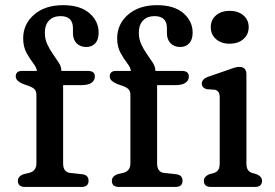

<svg xmlns="http://www.w3.org/2000/svg" viewBox="-20 -742 1092 762"><path d="M230.5 -93.5Q230.5 -58.5 259 -55.5L306 -50.5Q331.5 -47.5 331.5 -24.5Q331.5 0 302.5 0H80Q51 0 51 -24Q51 -44 76.5 -51.5L96 -56Q124.5 -63 124.5 -94V-365Q124.5 -379 118 -386.8Q111.5 -394.5 94 -401L78 -406.5Q42.5 -419.5 42.5 -438Q42.5 -460.5 67 -460.5H126.5Q125 -474.5 111.2 -492Q97.5 -509.5 84.8 -533.2Q72 -557 72 -590Q72 -646 115.2 -683.8Q158.5 -721.5 230.5 -721.5Q298 -721.5 334.8 -689.8Q371.5 -658 371.5 -612.5Q371.5 -584.5 357.8 -570Q344 -555.5 322.5 -555.5Q298.5 -555.5 284 -570.2Q269.5 -585 269.5 -610.5V-630Q269.5 -678 220.5 -678Q191.5 -678 174.8 -660.8Q158 -643.5 158 -612Q158 -587 167.8 -566Q177.5 -545 190.5 -526.8Q203.5 -508.5 213.5 -492.8Q223.5 -477 223.5 -462V-460.5H329Q356.5 -460.5 356.5 -438Q356.5 -423 343.2 -413.5Q330 -404 300.5 -404H230.5ZM603.5 -93.5Q603.5 -58.5 632 -55.5L679 -50.5Q704.5 -47.5 704.5 -24.5Q704.5 0 675.5 0H453Q424 0 424 -24Q424 -44 449.5 -51.5L469 -56Q497.5 -63 497.5 -94V-365Q497.5 -379 491 -386.8Q484.5 -394.5 467 -401L451 -406.5Q415.5 -419.5 415.5 -438Q415.5 -460.5 440 -460.5H499.5Q498 -474.5 484.2 -492Q470.5 -509.5 457.8 -533.2Q445 -557 445 -590Q445 -646 488.2 -683.8Q531.5 -721.5 603.5 -721.5Q671 -721.5 707.8 -689.8Q744.5 -658 744.5 -612.5Q744.5 -584.5 730.8 -570Q717 -555.5 695.5 -555.5Q671.5 -555.5 657 -570.2Q642.5 -585 642.5 -610.5V-630Q642.5 -678 593.5 -678Q564.5 -678 547.8 -660.8Q531 -643.5 531 -612Q531 -587 540.8 -566Q550.5 -545 563.5 -526.8Q576.5 -508.5 586.5 -492.8Q596.5 -477 596.5 -462V-460.5H702Q729.5 -460.5 729.5 -438Q729.5 -423 716.2 -413.5Q703 -404 673.5 -404H603.5ZM891 -568.5Q858 -568.5 837.2 -586.8Q816.5 -605 816.5 -634.5Q816.5 -663 837.2 -681Q858 -699 891 -699Q925 -699 946 -681Q967 -663 967 -634.5Q967 -605 946 -586.8Q925 -568.5 891 -568.5ZM958 -446.5V-93.5Q958 -76 964 -67.5Q970 -59 981 -55.5L998.5 -50.5Q1020 -41 1020 -24.5Q1020 0 991 0H818Q789 0 789 -24.5Q789 -41 810.5 -50.5L829 -55.5Q840 -59 846 -67.5Q852 -76 852 -93.5V-354Q852 -370.5 846.8 -377.2Q841.5 -384 831.5 -386L800.5 -388Q781 -393.5 781 -410Q781 -428.5 806.5 -437.5L882 -463.5Q896.5 -469 908.2 -472.8Q920 -476.5 930 -476.5Q958 -476.5 958 -446.5Z"/></svg>

Font: Fraunces 9pt SuperSoft
Style: Regular
Weight: 400
Version: Version 1.000;[b76b70a41]